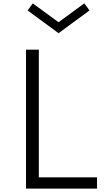

<svg xmlns="http://www.w3.org/2000/svg" viewBox="-20 -1120 652 1140"><path d="M134.5 0H556V-67H210.5V-825H134.5ZM327.5 -923 511.5 -1058 480.5 -1100 327.5 -988 174.5 -1100 144 -1058Z"/></svg>

Font: Spartan
Style: Regular
Weight: 400
Designer: Matt Bailey, Mirko Velimirovic
Foundry: Matt Bailey
Version: Version 1.003; ttfautohint (v1.8.3)